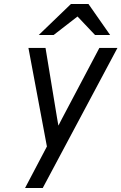

<svg xmlns="http://www.w3.org/2000/svg" viewBox="-20 -752 611 966"><path d="M106 194 216 -15 123 -511H209L267 -159Q268.5 -150 270.5 -138.8Q272.5 -127.5 274 -120Q277 -126 283 -137.8Q289 -149.5 294 -159L480 -511H571L195 194ZM175 -576 337 -732H425L534 -576H458L370 -669L250 -576Z"/></svg>

Font: Overpass
Style: Italic
Weight: 400
Italic angle: -10°
Designer: Delve Withrington, Dave Bailey, Thomas Jockin
Foundry: Delve Fonts LLC
Version: Version 4.000